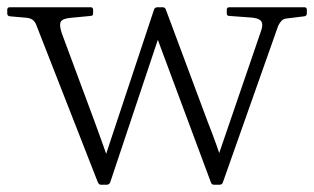

<svg xmlns="http://www.w3.org/2000/svg" viewBox="-51 -508 867 530"><path d="M228 2Q222 2 219 -5L48 -442Q44 -450 38 -454Q32 -458 22 -459L-24 -463Q-31 -464 -31 -471V-481Q-31 -488 -24 -488H199Q206 -488 206 -481V-471Q206 -464 199 -464L146 -459Q121 -457 116.5 -447.5Q112 -438 120 -415L211 -170Q223 -138 234 -106.5Q245 -75 256 -43L221 -20L374 -481Q376 -488 384 -488H398Q405 -488 407 -481L523 -170Q535 -140 546 -109Q557 -78 567 -47L532 -21L668 -418Q677 -441 669.5 -450Q662 -459 637 -460L582 -464Q575 -464 575 -471V-481Q575 -488 582 -488H789Q796 -488 796 -481V-471Q796 -464 789 -463L740 -457Q731 -456 726 -450.5Q721 -445 717 -437L564 -4Q562 2 554 2H540Q533 2 531 -5L375 -424L399 -441L253 -4Q250 2 243 2Z"/></svg>

Font: Hahmlet ExtraLight
Style: Regular
Weight: 250
Designer: Minjoo Ham & Mark Frömberg
Foundry: hypertype
Version: Version 1.002